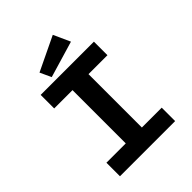

<svg xmlns="http://www.w3.org/2000/svg" viewBox="-226 -931 1053 1053"><g transform="rotate(-45 300.0 -404.5)"><path d="M82 0V-105H232V-518H90V-623H503V-518H356V-104H510V0ZM202 -649 172 -714 370 -809 414 -712Z"/></g></svg>

Font: Inconsolata Expanded ExtraBold
Style: Regular
Weight: 800
Width: 7
Monospace: yes
Designer: Raph Levien, Cyreal, Brenton Simpson
Foundry: Raph Levien, Cyreal, Google
Version: Version 3.001; ttfautohint (v1.8.2.53-6de2)